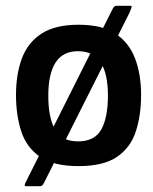

<svg xmlns="http://www.w3.org/2000/svg" viewBox="-20 -564 526 660"><path d="M250 7Q164 7 117.5 -25Q71 -57 53 -112.5Q35 -168 35 -238Q35 -308 55 -362.5Q75 -417 122 -448Q169 -479 250 -479Q331 -479 377.5 -448Q424 -417 444.5 -362.5Q465 -308 465 -238Q465 -168 447 -112.5Q429 -57 382.5 -25Q336 7 250 7ZM248 -78Q306 -78 328.5 -119.5Q351 -161 351 -235Q351 -310 326.5 -349Q302 -388 248 -388Q196 -388 171 -349Q146 -310 146 -235Q146 -160 169 -119Q192 -78 248 -78ZM131 65Q126 76 118 76H68Q65 76 65 72.5Q65 69 68 63L368 -535Q372 -541 374.5 -542.5Q377 -544 380 -544H428Q433 -544 432.5 -540Q432 -536 425 -520Z"/></svg>

Font: Glory Thin SemiBold
Style: Regular
Weight: 600
Version: Version 1.011